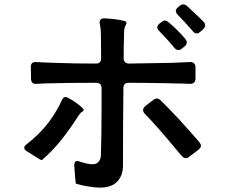

<svg xmlns="http://www.w3.org/2000/svg" viewBox="-20 -843 1040 879"><path d="M819 -823Q827 -823 837 -815Q889 -767 911 -744Q919 -737 919 -727Q919 -718 911 -710Q902 -701 896 -697Q889 -690 881 -690Q870 -690 863 -700Q821 -748 794 -775Q785 -784 785 -793Q785 -801 793 -808L803 -817Q812 -823 819 -823ZM545 -440Q543 -287 543 -85Q543 -39 516.5 -11.5Q490 16 437 16Q416 16 383 10.5Q350 5 328 -2Q326 -3 324 -32L320 -83Q319 -93 322.5 -99.5Q326 -106 334 -106Q340 -106 346 -103Q382 -91 404 -91Q421 -91 431 -102Q441 -113 442 -132Q445 -230 445 -359V-440Q444 -464 420 -464Q276 -464 182 -461L148 -459H143Q124 -459 122 -480Q122 -519 121 -537Q121 -549 127.5 -554.5Q134 -560 146 -559Q172 -557 241 -555Q319 -552 419 -552Q443 -552 443 -576L442 -678Q442 -711 437 -733L436 -740Q436 -759 458 -759Q517 -756 549 -747Q559 -745 559 -737V-736Q558 -733 554 -724.5Q550 -716 549 -709Q548 -703 548 -688Q546 -618 546 -576Q546 -565 552.5 -558.5Q559 -552 570 -552L750 -555Q769 -555 803 -557Q841 -559 852 -559Q873 -559 875 -536V-482Q875 -471 868 -465Q861 -459 850 -459Q814 -461 781 -461L745 -462Q639 -464 569 -464Q545 -464 545 -440ZM797 -614Q787 -614 778 -624Q758 -650 709 -701Q700 -709 700 -718Q700 -726 710 -735Q713 -738 719 -742Q728 -749 735 -749Q742 -749 752 -741Q797 -703 829 -664Q835 -657 835 -648Q835 -640 826 -631L812 -620Q805 -614 797 -614ZM341 -316Q300 -252 262 -204Q224 -156 172 -110Q169 -108 129 -134L104 -150Q91 -157 91 -166Q91 -175 101 -182Q155 -224 190.5 -267.5Q226 -311 253 -363L262 -382Q269 -399 280 -399Q284 -399 292 -395Q333 -373 358 -348Q363 -343 363 -340Q363 -335 357.5 -332Q352 -329 350 -327ZM698 -392Q707 -392 716 -383Q794 -307 892 -193Q900 -183 900 -176Q900 -167 890 -159Q893 -161 846 -125Q839 -119 831 -119Q821 -119 812 -129L794 -150Q701 -263 643 -322Q635 -330 635 -339Q635 -348 645 -357Q664 -373 683 -386Q690 -392 698 -392Z"/></svg>

Font: Shippori Gochic B2 Bold
Style: Regular
Weight: 700
Designer: FONTDASU
Foundry: FONTDASU / Google Inc. / but / Adobe
Version: Version 1.130